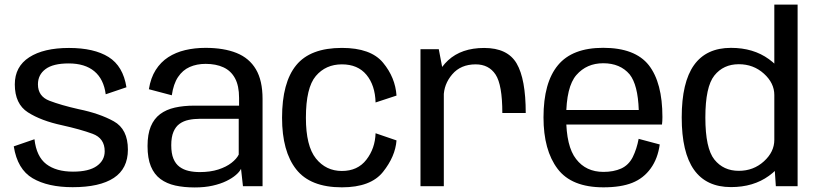

<svg xmlns="http://www.w3.org/2000/svg" viewBox="-20 -805 3526 830"><path d="M294 4.2Q411.2 4.2 472 -35.9Q532.9 -76 532.9 -158.2Q532.9 -246.8 471.7 -280.7Q410.5 -314.6 320.2 -333Q243.4 -350.4 193.7 -369.5Q144 -388.5 144 -440.4Q144 -481.8 176.8 -506.3Q209.5 -530.8 276.9 -530.8Q347.1 -530.8 387.8 -496.9Q428.5 -463 437 -397.4L526.6 -427.8Q512.2 -519.2 449.4 -558.5Q386.6 -597.7 278.2 -597.7Q168.8 -597.7 106.4 -557.4Q44 -517.1 44 -440.2Q44 -355.6 100.8 -319.3Q157.5 -283 248 -263.6Q327.4 -246 380 -226.7Q432.6 -207.4 432.6 -151Q432.6 -111.6 398.3 -87.3Q363.9 -63 295.5 -63Q222.9 -63 180.2 -95.5Q137.6 -128.1 129 -203.1L39.5 -172.3Q55.2 -73.1 121.1 -34.4Q187 4.2 294 4.2Z M821.7 5.3Q864.9 5.3 899.1 -2.4Q933.3 -10.1 958.5 -22.4Q983.6 -34.6 999.6 -48.5Q1015.6 -62.3 1021.9 -75.2L1030.3 0H1115V-377.2Q1115 -457 1086.3 -505.4Q1057.6 -553.9 1002.6 -576Q947.7 -598.1 868.4 -598.1Q821.6 -598.1 780.6 -588.4Q739.5 -578.6 707.2 -557.7Q674.8 -536.7 653.1 -502.5Q631.4 -468.4 623.6 -419.3L722.7 -393.1Q729.8 -442.3 749.7 -472.1Q769.6 -501.9 800 -515.4Q830.5 -528.9 868.8 -528.9Q913.7 -528.9 946 -513.9Q978.4 -499 995.9 -466.7Q1013.5 -434.4 1013.5 -381.8V-348.3H819.8Q773.4 -348.3 736 -339.9Q698.6 -331.5 672.2 -311.7Q645.8 -291.9 631.8 -258.3Q617.8 -224.7 617.8 -173.7Q617.8 -120.7 632.2 -85.9Q646.6 -51.1 673.7 -31.1Q700.8 -11.1 738.1 -2.9Q775.5 5.3 821.7 5.3ZM843.6 -61.1Q817.9 -61.1 795.5 -66.2Q773.2 -71.3 756.1 -83.9Q739.1 -96.4 729.7 -119Q720.3 -141.6 720.3 -177.3Q720.3 -212.6 729.9 -235.2Q739.4 -257.7 756.3 -269.8Q773.1 -281.9 795.5 -286.6Q817.9 -291.4 843.3 -291.4H1012V-136.8Q1003.3 -118.7 980.8 -101.1Q958.4 -83.5 923.8 -72.3Q889.2 -61.1 843.6 -61.1Z M1458 4.8Q1582.7 4.8 1635.8 -62Q1688.9 -128.7 1694.1 -198L1603.6 -229Q1601.5 -163.3 1563.8 -114.6Q1526.2 -65.9 1458 -65.9Q1389.1 -65.9 1345.7 -119.9Q1302.4 -173.9 1302.4 -295.9Q1302.4 -425.8 1345.2 -476.3Q1388 -526.8 1458 -526.8Q1526.7 -526.8 1564.1 -481.7Q1601.5 -436.6 1603.6 -362L1694.1 -391.8Q1688.9 -469.9 1635.9 -533.9Q1583 -597.9 1458 -597.9Q1321.6 -597.9 1260.5 -523.1Q1199.3 -448.3 1199.3 -295.9Q1199.3 -150.5 1260.5 -72.9Q1321.6 4.8 1458 4.8Z M2151.5 -316.5H2252.7Q2252.7 -463.2 2213.5 -530.5Q2174.2 -597.7 2073 -597.7Q1975 -597.7 1917.1 -544.2Q1859.2 -490.7 1859.2 -414.4L1898.1 -386.2Q1898.1 -440.5 1935 -483.7Q1971.8 -526.8 2036.4 -526.8Q2093.2 -526.8 2122.4 -482.6Q2151.5 -438.3 2151.5 -316.5ZM1797.7 0H1898.6V-477.8L1876.8 -592.4H1797.7Z M2588.8 4.8V-61.9Q2513 -61.9 2470.5 -117.4Q2427.5 -172.1 2427.5 -297.5Q2427.5 -430.2 2471.8 -480.8Q2516.2 -531.6 2587.7 -531.6Q2661.1 -531.6 2702 -483.3Q2737.6 -438.3 2741.3 -329.6H2416.6V-266.6H2841.7Q2843.6 -281.7 2843.6 -299Q2843.6 -447.6 2784.7 -523.2Q2725.2 -598.3 2587.5 -598.3Q2454 -598.3 2392 -523.2Q2329.5 -448 2329.5 -297.7Q2329.5 -155.6 2390.5 -75.1Q2450.8 4.8 2588.8 4.8ZM2588.8 -61.9V4.8Q2664.2 4.8 2713.2 -14.7Q2762 -34.1 2793 -77.1Q2823.6 -119.4 2832 -180.5L2740.8 -204.8Q2732.7 -161.2 2715.4 -126Q2697.6 -91 2664.9 -76.3Q2632.3 -61.9 2588.8 -61.9Z M3333.9 0H3428V-785H3327.3V-97.6ZM3140 3.8Q3236.9 3.8 3304 -44.9Q3371.2 -93.5 3371.2 -146.2L3327.3 -200.3Q3327.3 -148.4 3282.3 -107.5Q3237.2 -66.5 3173.8 -66.5Q3107.2 -66.5 3068.2 -115.3Q3029.2 -164 3029.2 -297Q3029.2 -429.9 3068.2 -478.6Q3107.2 -527.4 3173.8 -527.4Q3237.2 -527.4 3282.3 -486.6Q3327.3 -445.9 3327.3 -394.5L3371.2 -447.7Q3371.2 -500.3 3304 -549.2Q3236.9 -598.1 3140 -598.1Q3033.4 -598.1 2980.2 -523.7Q2927 -449.2 2927 -297.4Q2927 -145.9 2980.2 -71Q3033.4 3.8 3140 3.8Z"/></svg>

Font: Anybody Thin
Style: Regular
Weight: 100
Designer: Tyler Finck
Foundry: Etcetera Type Company
Version: Version 1.114;gftools[0.9.25]